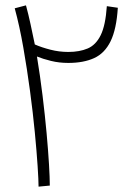

<svg xmlns="http://www.w3.org/2000/svg" viewBox="-20 -696 493 717"><path d="M166 -3 124 1Q124 -22 120.5 -75.5Q117 -129 110 -202Q103 -275 92 -357Q81 -439 67 -519Q53 -599 35 -665L77 -676Q86 -643 94 -606Q102 -569 110 -530Q135 -519 168 -510.5Q201 -502 235 -502Q277 -502 307.5 -515Q338 -528 356 -564.5Q374 -601 379 -673L420 -667Q415 -587 393 -542Q371 -497 331.5 -479Q292 -461 235 -461Q201 -461 170.5 -468.5Q140 -476 118 -485Q130 -412 139 -338.5Q148 -265 154 -199Q160 -133 163 -82Q166 -31 166 -3Z"/></svg>

Font: Noto Sans Thaana ExtraLight
Style: Regular
Weight: 200
Designer: David Williams
Foundry: Google Inc.
Version: Version 3.001; ttfautohint (v1.8.4.7-5d5b)